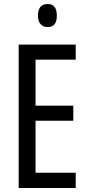

<svg xmlns="http://www.w3.org/2000/svg" viewBox="-20 -936 442 956"><path d="M357 0H73V-714H357V-639H157V-410H345V-335H157V-76H357ZM217 -916Q263 -916 263 -858Q263 -801 217 -801Q195 -801 182 -816Q169 -831 169 -858Q169 -916 217 -916Z"/></svg>

Font: Noto Sans Malayalam ExtraCondensed
Style: Regular
Weight: 400
Width: 2
Designer: Jelle Bosma - Monotype Design Team
Foundry: Monotype Imaging Inc.
Version: Version 2.104; ttfautohint (v1.8.4.7-5d5b)